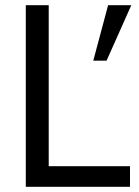

<svg xmlns="http://www.w3.org/2000/svg" viewBox="-20 -717 535 737"><path d="M79 -697H167V-79H479V0H79ZM395 -697H484L389 -484H338Z"/></svg>

Font: HK Grotesk
Style: Regular
Weight: 400
Designer: Alfredo Marco Pradil
Foundry: Hanken Design Co.
Version: Version 3.001